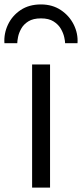

<svg xmlns="http://www.w3.org/2000/svg" viewBox="-47 -847 371 867"><path d="M98 0V-556H179V0ZM138 -827Q189.5 -827 227.8 -801.5Q266 -776 286 -735.8Q306 -695.5 303 -652H247Q247 -661 243 -679.2Q239 -697.5 227.8 -717Q216.5 -736.5 195 -750.2Q173.5 -764 138 -764Q102.5 -764 81 -750.5Q59.5 -737 48.8 -717.5Q38 -698 34.5 -679.8Q31 -661.5 31 -652H-27Q-30 -695.5 -11 -735.8Q8 -776 46 -801.5Q84 -827 138 -827Z"/></svg>

Font: Merriweather Sans Light
Style: Regular
Weight: 300
Designer: Eben Sorkin
Foundry: Eben Sorkin
Version: Version 2.001; ttfautohint (v1.8.3)